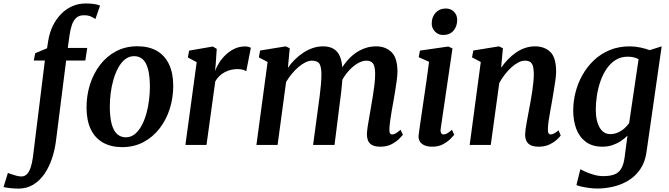

<svg xmlns="http://www.w3.org/2000/svg" viewBox="-140 -835 3852 1106"><path d="M138.5 -604.5Q146 -648.5 164.5 -686.5Q183 -724.5 211 -753.5Q239 -782.5 275.2 -798.8Q311.5 -815 354 -815Q374 -815 395.8 -812.8Q417.5 -810.5 436.5 -803L409.5 -725Q400.5 -732 384 -739.8Q367.5 -747.5 342 -747Q315.5 -747 299 -732Q282.5 -717 273.8 -690.5Q265 -664 260 -628.5L250.5 -559H362.5L351.5 -486.5H241L183 -28Q176.5 26.5 159.8 76.8Q143 127 116.5 166Q90 205 52.8 228Q15.5 251 -32.5 251.5Q-57.5 251.5 -82.5 248.5Q-107.5 245.5 -119.5 242.5L-94.5 161Q-91.5 162.5 -77.5 167.5Q-63.5 172.5 -46.5 177Q-29.5 181.5 -17.5 181.5Q1.5 181.5 14.5 168.8Q27.5 156 36 131.5Q44.5 107 49.5 71.5L118.5 -486.5H54.5L63 -528.5L131 -557Z M651.5 -568.5Q717.5 -568.5 763.2 -542.2Q809 -516 833.2 -465.5Q857.5 -415 858 -342Q858 -271.5 837.8 -208Q817.5 -144.5 779 -94.8Q740.5 -45 686 -16.2Q631.5 12.5 563.5 12.5Q499 12.5 453 -13.8Q407 -40 383 -90.2Q359 -140.5 358.5 -213Q358 -284 378.2 -348Q398.5 -412 436.8 -461.8Q475 -511.5 529.2 -540Q583.5 -568.5 651.5 -568.5ZM633 -511.5Q603.5 -511.5 580.8 -493.5Q558 -475.5 541.2 -445Q524.5 -414.5 513.5 -376.2Q502.5 -338 497.5 -297.8Q492.5 -257.5 492.5 -220Q493 -156 504.2 -117.5Q515.5 -79 536 -61.5Q556.5 -44 584.5 -44Q613.5 -44 636 -62Q658.5 -80 675.2 -110.5Q692 -141 702.8 -179.2Q713.5 -217.5 718.5 -258Q723.5 -298.5 723.5 -336Q723 -400 712.2 -438.5Q701.5 -477 681.5 -494.2Q661.5 -511.5 633 -511.5Z M928 0 993 -477 942 -504 949.5 -543.5 1086 -567 1108.5 -553.5 1102.5 -463.5 1098.5 -424.5Q1107 -449.5 1123.2 -474.8Q1139.5 -500 1162 -521Q1184.5 -542 1212.2 -554.8Q1240 -567.5 1272 -567.5Q1282.5 -567.5 1291.8 -565Q1301 -562.5 1305 -559.5L1278.5 -424.5Q1274 -428.5 1261 -432.8Q1248 -437 1227 -437Q1209.5 -437 1191.2 -432.8Q1173 -428.5 1155.8 -419.8Q1138.5 -411 1124.2 -397.5Q1110 -384 1100 -366L1049.5 0Z M1529 -557 1518.5 -444Q1535.5 -469.5 1558.5 -492Q1581.5 -514.5 1607.8 -531.8Q1634 -549 1662.5 -558.5Q1691 -568 1720.5 -568Q1756.5 -568 1780.8 -554.2Q1805 -540.5 1818 -510.2Q1831 -480 1833 -429.5Q1833 -423 1833 -416Q1833 -409 1832.5 -402Q1832 -395 1831.5 -387L1813.5 -413Q1830 -448.5 1852.8 -476.8Q1875.5 -505 1902.8 -525.5Q1930 -546 1961.2 -557Q1992.5 -568 2027 -568Q2080.5 -568 2115 -535Q2149.5 -502 2149.5 -421.5Q2149.5 -403 2145.5 -372.5Q2141.5 -342 2136 -308.2Q2130.5 -274.5 2125.5 -247Q2121 -222 2116 -193.8Q2111 -165.5 2107.5 -138.8Q2104 -112 2103 -91Q2102.5 -73.5 2106.8 -67Q2111 -60.5 2118.5 -60.5Q2128.5 -60.5 2139.2 -66.5Q2150 -72.5 2167.5 -87.5L2181 -58.5Q2175.5 -51.5 2159 -35Q2142.5 -18.5 2115.5 -4.2Q2088.5 10 2051.5 10Q2019.5 10 2002.5 0Q1985.5 -10 1979.5 -26.2Q1973.5 -42.5 1973.5 -61.5Q1974 -80 1978 -106.5Q1982 -133 1987.5 -162.5Q1993 -192 1997.5 -220.5Q2002 -247.5 2007.5 -280.2Q2013 -313 2017 -346.8Q2021 -380.5 2021 -409.5Q2020.5 -454.5 2008.2 -470Q1996 -485.5 1970.5 -485.5Q1951 -485.5 1928.8 -474.5Q1906.5 -463.5 1884.8 -443.2Q1863 -423 1844.2 -395.5Q1825.5 -368 1812.5 -335.5L1833.5 -406.5Q1833 -383.5 1830.5 -355.5Q1828 -327.5 1824.8 -299.5Q1821.5 -271.5 1818 -247L1787 0H1663.5L1693 -219Q1697 -246.5 1701.2 -279.5Q1705.5 -312.5 1708.5 -346Q1711.5 -379.5 1711.5 -408Q1710.5 -456 1698 -470.8Q1685.5 -485.5 1656 -485.5Q1639.5 -485.5 1619.8 -476Q1600 -466.5 1580 -449.5Q1560 -432.5 1541.5 -410.2Q1523 -388 1508 -363L1459 0H1337L1401.5 -478L1351 -504.5L1358.5 -544L1506 -568Z M2350 10Q2323.5 10 2305 2Q2286.5 -6 2278 -20.8Q2269.5 -35.5 2271.5 -56.5Q2274 -78.5 2279 -111.8Q2284 -145 2290 -187Q2296 -229 2303.2 -277.2Q2310.5 -325.5 2317.8 -376.8Q2325 -428 2331.5 -479L2272 -505.5L2279 -543.5L2442.5 -567L2466.5 -556L2399 -96.5Q2396 -78.5 2400.8 -69.5Q2405.5 -60.5 2415 -60.5Q2424.5 -60.5 2435.5 -66.5Q2446.5 -72.5 2463.5 -87.5L2476.5 -58.5Q2471 -51.5 2454.8 -35Q2438.5 -18.5 2412.2 -4.2Q2386 10 2350 10ZM2412.5 -633.5Q2384.5 -633.5 2365 -654Q2345.5 -674.5 2347 -703.5Q2348 -738.5 2370 -762.2Q2392 -786 2427.5 -786Q2458 -786 2476 -766.5Q2494 -747 2493.5 -719.5Q2493.5 -683 2472.2 -658.2Q2451 -633.5 2412.5 -633.5Z M2746.5 -444.5Q2764.5 -470.5 2786.2 -493Q2808 -515.5 2832.8 -532.5Q2857.5 -549.5 2885 -558.8Q2912.5 -568 2941.5 -568Q2996.5 -568 3030 -535.8Q3063.5 -503.5 3063.5 -421.5Q3063.5 -403 3059.2 -372Q3055 -341 3049.2 -307.5Q3043.5 -274 3039 -247Q3035 -222 3029.5 -193.8Q3024 -165.5 3020.2 -138.8Q3016.5 -112 3016 -91Q3015.5 -73.5 3020.2 -67Q3025 -60.5 3031.5 -60.5Q3040.5 -60.5 3051 -65.8Q3061.5 -71 3077.5 -84L3090 -54.5Q3086 -48 3069.5 -32.2Q3053 -16.5 3026.2 -3.2Q2999.5 10 2963.5 10Q2932 10 2914.8 0.2Q2897.5 -9.5 2891 -26Q2884.5 -42.5 2885 -62Q2885.5 -75.5 2888 -93.8Q2890.5 -112 2894.5 -133.2Q2898.5 -154.5 2902.5 -176.5Q2906.5 -198.5 2910.5 -219Q2914 -239.5 2918.5 -263.5Q2923 -287.5 2926.5 -313Q2930 -338.5 2932.5 -363.2Q2935 -388 2935 -409.5Q2934.5 -440 2929.2 -456.2Q2924 -472.5 2912.8 -479Q2901.5 -485.5 2883 -485.5Q2865.5 -485.5 2845.8 -475.2Q2826 -465 2806.2 -447.2Q2786.5 -429.5 2768.5 -406.2Q2750.5 -383 2736 -357L2687 0H2565.5L2629.5 -478L2579 -504.5L2586.5 -544L2734.5 -568L2757 -557Z M3584.5 38Q3576.5 99 3547.8 140.2Q3519 181.5 3478.2 205.8Q3437.5 230 3391.2 240.5Q3345 251 3301 251Q3278.5 251 3254.2 247.8Q3230 244.5 3210 240Q3190 235.5 3180.5 231L3203 140Q3211.5 145 3232.2 154.2Q3253 163.5 3280.2 171.5Q3307.5 179.5 3335 179.5Q3373 179.5 3398.2 170.2Q3423.5 161 3438.2 136.8Q3453 112.5 3458.5 68L3474.5 -53.5Q3458.5 -37.5 3437 -23Q3415.5 -8.5 3388.8 0.8Q3362 10 3330.5 10Q3272 10 3234.5 -18Q3197 -46 3179.5 -93Q3162 -140 3162 -198Q3162 -250 3175.2 -302.8Q3188.5 -355.5 3215.2 -403Q3242 -450.5 3281.2 -487.8Q3320.5 -525 3372.2 -546.5Q3424 -568 3488 -568Q3518 -568 3549.5 -561.2Q3581 -554.5 3602 -546L3671.5 -568ZM3538.5 -494Q3525.5 -501.5 3509.2 -505Q3493 -508.5 3476.5 -508.5Q3436.5 -508.5 3406.2 -489.5Q3376 -470.5 3354.2 -438.5Q3332.5 -406.5 3318.8 -366.8Q3305 -327 3298.5 -284.8Q3292 -242.5 3292 -204Q3292 -170.5 3297.8 -144.5Q3303.5 -118.5 3314.2 -100.2Q3325 -82 3340.2 -72.2Q3355.5 -62.5 3375.5 -62.5Q3399 -62.5 3419.8 -71.8Q3440.5 -81 3456.8 -95.5Q3473 -110 3484 -125.5Z"/></svg>

Font: Merriweather SemiBold
Style: Italic
Weight: 600
Italic angle: -7.8°
Version: Version 2.101